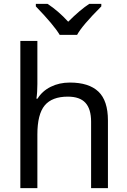

<svg xmlns="http://www.w3.org/2000/svg" viewBox="-20 -971 658 991"><path d="M450.2 0V-342.8Q450.2 -408.2 421.1 -440.2Q392.1 -472.2 330.1 -472.2Q248.5 -472.2 210.7 -426.8Q172.9 -381.3 172.9 -276.9V0H85V-759.8H172.9V-537.1Q172.9 -493.2 168 -461.9H173.8Q197.8 -501 241.7 -522.9Q285.6 -544.9 340.8 -544.9Q438.5 -544.9 487.8 -498.3Q537.1 -451.7 537.1 -349.1V0ZM165 -951.2H225.1Q280.8 -915 332 -858.9Q393.6 -920.4 440.9 -951.2H502.9V-938Q402.8 -837.9 377.9 -791H288.1Q258.8 -840.8 165 -938Z"/></svg>

Font: NotoSans
Style: Regular
Weight: 400
Designer: Monotype Design team
Foundry: Monotype Imaging Inc.
Version: Version 1.04; ttfautohint (v1.4.1)